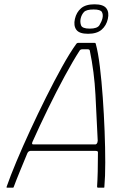

<svg xmlns="http://www.w3.org/2000/svg" viewBox="-20 -872 615 892"><path d="M14 0Q11 0 10.5 -1Q10 -2 11 -5Q28 -54 56.5 -122Q85 -190 120.5 -267Q156 -344 194 -420Q232 -496 268 -561Q304 -626 335 -669Q337 -671 339 -672Q341 -673 343 -673H417Q420 -673 422 -672.5Q424 -672 425 -668Q436 -628 444 -562Q452 -496 457.5 -418.5Q463 -341 466 -262.5Q469 -184 469 -117Q469 -50 465 -6Q465 -2 464.5 -1Q464 0 461 0H435Q433 0 432.5 -1Q432 -2 431 -5Q433 -34 434 -74Q435 -114 435 -162Q436 -167 433 -169Q430 -171 424 -171H121Q116 -170 113 -168Q110 -166 107 -160Q88 -114 71.5 -74Q55 -34 44 -4Q43 -2 42.5 -1Q42 0 39 0ZM135 -201H423Q426 -201 429.5 -204.5Q433 -208 434 -218Q429 -325 423.5 -431.5Q418 -538 397 -638Q395 -643 388 -643H362Q354 -643 350 -637Q319 -589 280.5 -518Q242 -447 203 -367Q164 -287 130 -211Q129 -209 129 -205Q129 -201 135 -201ZM481 -784Q474 -753 452 -734Q430 -715 389 -715Q348 -715 334.5 -734Q321 -753 328 -784Q335 -815 356.5 -833.5Q378 -852 419 -852Q460 -852 474 -833.5Q488 -815 481 -784ZM456 -787Q460 -804 453.5 -816Q447 -828 415 -828Q381 -828 370 -816Q359 -804 355 -787Q351 -770 356.5 -754.5Q362 -739 397 -739Q432 -739 442 -755Q452 -771 456 -787Z"/></svg>

Font: Glory Thin Thin
Style: Italic
Weight: 250
Italic angle: -12°
Version: Version 1.011